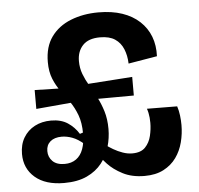

<svg xmlns="http://www.w3.org/2000/svg" viewBox="-50 -726 818 791"><g transform="rotate(-5 358.5 -330.0)"><path d="M184 14Q107 14 64 -23Q21 -60 21 -120Q21 -159 38 -187.5Q55 -216 84.5 -231.5Q114 -247 152 -247Q193 -247 220.5 -229Q248 -211 266 -182L281 -187L282 -138Q257 -160 234 -168.5Q211 -177 190 -177Q160 -177 143 -162.5Q126 -148 126 -123Q126 -98 143 -81Q160 -64 193 -64Q221 -64 240.5 -78Q260 -92 269.5 -118.5Q279 -145 279 -182Q279 -227 267 -259Q255 -291 237.5 -316Q220 -341 202 -365Q184 -389 172 -418.5Q160 -448 160 -488Q160 -551 189.5 -592Q219 -633 270.5 -653.5Q322 -674 385 -674Q441 -674 483.5 -659.5Q526 -645 555 -618Q584 -591 598 -554.5Q612 -518 610 -473L491 -453Q490 -486 479 -513Q468 -540 445 -555.5Q422 -571 383 -571Q335 -571 311.5 -546Q288 -521 288 -481Q288 -452 297.5 -427Q307 -402 321.5 -377.5Q336 -353 350.5 -325.5Q365 -298 375 -265.5Q385 -233 385 -192Q385 -155 374.5 -118.5Q364 -82 340.5 -52Q317 -22 278.5 -4Q240 14 184 14ZM96 -300V-378L263 -374L265 -315ZM517 14Q465 14 427 -5.5Q389 -25 365 -51Q341 -77 331 -95L318 -103L339 -147Q350 -140 364.5 -129Q379 -118 397 -107.5Q415 -97 435 -90Q455 -83 474 -83Q510 -83 528 -102Q546 -121 552.5 -148.5Q559 -176 559 -202Q559 -213 558 -223.5Q557 -234 555 -243.5Q553 -253 550 -261L675 -260Q681 -242 683.5 -221.5Q686 -201 686 -182Q686 -146 677 -111Q668 -76 648 -48Q628 -20 595.5 -3Q563 14 517 14ZM274 -319 271 -381 501 -397V-320Z"/></g></svg>

Font: Bricolage Grotesque 16pt SemiBold
Style: Regular
Weight: 600
Version: Version 1.001;gftools[0.9.33.dev8+g029e19f]